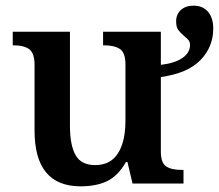

<svg xmlns="http://www.w3.org/2000/svg" viewBox="-20 -648 773 678"><path d="M102 -187V-419Q102 -460 83.5 -474Q65 -488 27 -488H25V-536H227V-204Q227 -135 247 -100Q267 -65 316 -65Q370 -65 396.5 -106.5Q423 -148 423 -222V-420Q423 -462 403.5 -475Q384 -488 347 -488H344V-536H548V-419Q598 -425 624.5 -443.5Q651 -462 651 -489Q651 -500 645.5 -506.5Q640 -513 630 -521Q616 -533 609 -543Q602 -553 602 -573Q602 -597 618.5 -612.5Q635 -628 664 -628Q696 -628 714.5 -606.5Q733 -585 733 -547Q733 -482 687.5 -435.5Q642 -389 548 -376V-113Q548 -73 566.5 -60.5Q585 -48 622 -48H628V0H448L430 -76H425Q396 -26 357.5 -8Q319 10 265 10Q102 10 102 -187Z"/></svg>

Font: Noto Serif SemiBold
Style: Regular
Weight: 600
Designer: Monotype Design Team
Foundry: Monotype Imaging Inc.
Version: Version 1.001